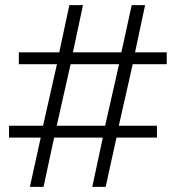

<svg xmlns="http://www.w3.org/2000/svg" viewBox="-20 -725 699 745"><path d="M96 0 138 -191H15V-237H147L201 -476H53V-522H210L249 -705H302L263 -522H451L491 -705H543L504 -522H627V-476H495L441 -237H589V-191H432L390 0H338L379 -191H190L149 0ZM200 -237H388L442 -476H254Z"/></svg>

Font: Nunito Sans 7pt SemiExpanded ExtraLight
Style: Regular
Weight: 250
Width: 6
Designer: Vernon Adams
Foundry: Vernon Adams
Version: Version 3.101;gftools[0.9.27]